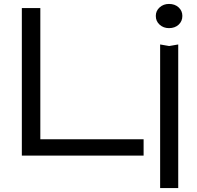

<svg xmlns="http://www.w3.org/2000/svg" viewBox="-20 -791 1000 976"><path d="M185 -750V-42L143 -83H710V0H91V-750ZM794 -565 840 -557 886 -565V165H794ZM839 -648Q811 -648 791.5 -665.5Q772 -683 772 -710Q772 -736 791.5 -753.5Q811 -771 839 -771Q869 -771 888 -753.5Q907 -736 907 -710Q907 -683 888 -665.5Q869 -648 839 -648Z"/></svg>

Font: Unbounded Light
Style: Regular
Weight: 300
Designer: Luke Prowse, Jean-Baptiste Morizot, Fátima Lázaro, Florian Runge
Foundry: NaN
Version: Version 1.700